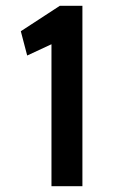

<svg xmlns="http://www.w3.org/2000/svg" viewBox="-20 -644 440 664"><path d="M158 0V-491L74 -452L52 -536L187 -624H265V0Z"/></svg>

Font: Inconsolata Condensed ExtraBold
Style: Regular
Weight: 800
Width: 3
Monospace: yes
Designer: Raph Levien, Cyreal, Brenton Simpson
Foundry: Raph Levien, Cyreal, Google
Version: Version 3.001; ttfautohint (v1.8.2.53-6de2)